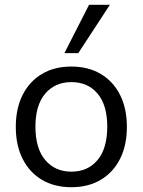

<svg xmlns="http://www.w3.org/2000/svg" viewBox="-20 -773 596 802"><path d="M278 9Q207 9 155 -22Q103 -53 74.5 -109.5Q46 -166 46 -243Q46 -320 74.5 -376.5Q103 -433 155 -464Q207 -495 278 -495Q349 -495 401 -464Q453 -433 481.5 -376.5Q510 -320 510 -243Q510 -166 481.5 -109.5Q453 -53 401 -22Q349 9 278 9ZM278 -56Q347 -56 387.5 -104.5Q428 -153 428 -244Q428 -334 387.5 -382Q347 -430 278 -430Q210 -430 169 -382Q128 -334 128 -244Q128 -153 169 -104.5Q210 -56 278 -56ZM249 -551 352 -753H439L307 -551Z"/></svg>

Font: NunitoSans1
Style: Book
Weight: 400
Designer: Vernon Adams
Foundry: Vernon Adams
Version: Version 3.101;gftools[0.9.27]